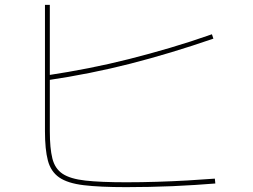

<svg xmlns="http://www.w3.org/2000/svg" viewBox="-20 -765 1040 790"><path d="M499 5Q391 5 324.5 -3Q258 -11 223.5 -35Q189 -59 177 -104.5Q165 -150 165 -225V-745H185V-225Q185 -155 195.5 -113Q206 -71 237.5 -50Q269 -29 331.5 -22Q394 -15 499 -15Q561 -15 625.5 -17Q690 -19 751.5 -22.5Q813 -26 864 -30L866 -10Q827 -7 782.5 -4Q738 -1 690 1Q642 3 593.5 4Q545 5 499 5ZM174 -455Q260 -468 344 -484.5Q428 -501 511 -522Q594 -543 679 -568Q764 -593 852 -624L858 -606Q681 -545 516.5 -503Q352 -461 176 -435Z"/></svg>

Font: M PLUS 1 Thin
Style: Regular
Weight: 100
Designer: Coji Morishita
Foundry: UNDERFOREST DESIGN
Version: Version 1.001